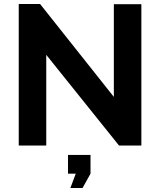

<svg xmlns="http://www.w3.org/2000/svg" viewBox="-20 -730 803 963"><path d="M689 0V-709H551V-244L181 -710H74V0H212V-455L577 0ZM434 141V47H321V141H360L333 213H394Z"/></svg>

Font: RT Raleway Bold
Style: Regular
Weight: 400
Designer: Matt McInerney, Pablo Impallari, Rodrigo Fuenzalida — Edited by Milan Moffatt in April 2016
Foundry: Matt McInerney, Pablo Impallari, Rodrigo Fuenzalida — Edited by Milan Moffatt in April 2016
Version: Version 3.001